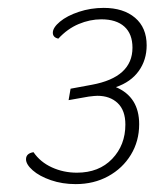

<svg xmlns="http://www.w3.org/2000/svg" viewBox="-20 -733 402 487"><path d="M46 -329Q46 -344 65 -347Q82 -322 111.5 -308.5Q141 -295 175 -295Q231 -295 264.5 -330Q298 -365 298 -417Q298 -453 278.5 -471.5Q259 -490 227 -490Q221 -490 205 -488L154 -479L159 -508L213 -518Q316 -537 316 -612Q316 -647 295.5 -665.5Q275 -684 237 -684Q208 -684 179.5 -672Q151 -660 128 -635Q114 -638 114 -650Q114 -663 132 -678Q150 -693 180 -703Q210 -713 243 -713Q293 -713 322.5 -688Q352 -663 352 -618Q352 -581 332 -553Q312 -525 274 -512Q333 -487 333 -418Q333 -375 312 -340.5Q291 -306 254.5 -286Q218 -266 172 -266Q138 -266 109 -276Q80 -286 63 -301Q46 -316 46 -329Z"/></svg>

Font: Thasadith
Style: Italic
Weight: 400
Italic angle: -9°
Designer: Cadson Demak Co.,Ltd.
Foundry: Cadson Demak Co.,Ltd.
Version: Version 1.000; ttfautohint (v1.6)